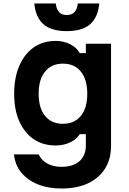

<svg xmlns="http://www.w3.org/2000/svg" viewBox="-20 -860 740 1098"><path d="M615 -25Q615 50 580.5 104.5Q546 159 483 188.5Q420 218 332 218Q255 218 196 194Q137 170 101.5 126.5Q66 83 60 23H201Q217 57 251 75.5Q285 94 332 94Q398 94 434.5 61.5Q471 29 471 -28V-93H436Q418 -63 380.5 -45.5Q343 -28 299 -28Q226 -28 173 -64Q120 -100 90.5 -166Q61 -232 61 -323Q61 -416 90.5 -484Q120 -552 173 -589Q226 -626 299 -626Q344 -626 381.5 -607Q419 -588 436 -556H471V-610H615ZM201 -324Q201 -242 238 -197Q275 -152 340 -152Q405 -152 442 -197Q479 -242 479 -324Q479 -406 442 -451Q405 -496 340 -496Q275 -496 238 -451Q201 -406 201 -324ZM299 -840Q306 -774 362 -774Q418 -774 425 -840H548Q540 -760 495 -721Q450 -682 362 -682Q274 -682 229 -721Q184 -760 176 -840Z"/></svg>

Font: Martian Mono SemiBold
Style: Regular
Weight: 600
Monospace: yes
Designer: Roman Shamin
Foundry: Evil Martians
Version: Version 1.000; ttfautohint (v1.8.4.7-5d5b)